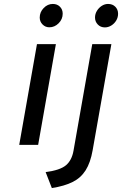

<svg xmlns="http://www.w3.org/2000/svg" viewBox="-20 -735 619 974"><path d="M77.5 0 167.5 -511H263.5L173.5 0ZM230.5 -596.5Q210 -596.5 195.8 -611Q181.5 -625.5 181.5 -646Q181.5 -673.5 201.5 -694.2Q221.5 -715 248 -715Q270 -715 284 -701Q298 -687 298 -665.5Q298 -637.5 277.5 -617Q257 -596.5 230.5 -596.5ZM243 219 211.5 138Q285 128.5 314.8 103.2Q344.5 78 353 29L448 -511H545L450 27Q439 90 414.5 128.8Q390 167.5 348.5 188.2Q307 209 243 219ZM512 -596Q490 -596 476 -610.8Q462 -625.5 462 -646Q462 -664.5 471.8 -680.2Q481.5 -696 496.5 -705.5Q511.5 -715 528 -715Q551 -715 565 -700.8Q579 -686.5 579 -665.5Q579 -646.5 569.5 -630.8Q560 -615 544.5 -605.5Q529 -596 512 -596Z"/></svg>

Font: Overpass Medium
Style: Italic
Weight: 500
Italic angle: -10°
Designer: Delve Withrington, Dave Bailey, Thomas Jockin
Foundry: Delve Fonts LLC
Version: Version 4.000